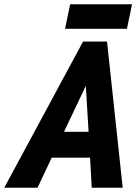

<svg xmlns="http://www.w3.org/2000/svg" viewBox="-82 -886 657 906"><path d="M-62 0 310 -690H423L497 0H351L343 -142H162L95 0ZM220 -264H336L323 -481ZM225 -750 249 -866H541L517 -750Z"/></svg>

Font: Radio Canada Condensed
Style: Bold Italic
Weight: 700
Width: 3
Italic angle: -12°
Designer: Charles Daoud, Etienne Aubert Bonn, Alexandre Saumier Demers, Jacques Le Bailly
Foundry: Radio-Canada
Version: Version 2.104; ttfautohint (v1.8.4.7-5d5b);gftools[0.9.28.de